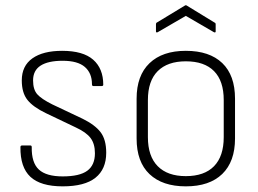

<svg xmlns="http://www.w3.org/2000/svg" viewBox="-20 -682 959 714"><path d="M213 11Q131 11 93 -24.5Q55 -60 56 -135Q56 -141 62 -141H93Q98 -141 98 -135Q97 -77 124.5 -51.5Q152 -26 213 -26Q276 -26 304.5 -47Q333 -68 333 -112Q333 -147 317 -168.5Q301 -190 262 -208L151 -261Q103 -284 82 -310.5Q61 -337 61 -383Q61 -437 100.5 -465Q140 -493 211 -493Q289 -493 326.5 -460Q364 -427 364 -367Q364 -362 358 -362H327Q322 -362 322 -369Q322 -410 295.5 -433Q269 -456 213 -456Q159 -456 131 -438Q103 -420 103 -383Q103 -349 118.5 -331.5Q134 -314 174 -294L286 -241Q333 -218 354 -190.5Q375 -163 375 -114Q375 -53 335 -21Q295 11 213 11Z M671 11Q584 11 536 -34.5Q488 -80 488 -167V-315Q488 -401 536 -447Q584 -493 671 -493Q759 -493 806.5 -447.5Q854 -402 854 -315V-167Q854 -81 806.5 -35Q759 11 671 11ZM671 -27Q740 -27 776 -64Q812 -101 812 -172V-310Q812 -381 776 -417.5Q740 -454 671 -454Q603 -454 566.5 -417.5Q530 -381 530 -310V-172Q530 -101 566.5 -64Q603 -27 671 -27ZM566 -562Q560 -560 560 -565V-591Q560 -597 563 -598L667 -661Q671 -664 675 -661L778 -598Q782 -597 782 -591V-565Q782 -560 776 -562L671 -623Z"/></svg>

Font: Sofia Sans Semi Condensed ExtraLight
Style: Regular
Weight: 250
Version: Version 4.100